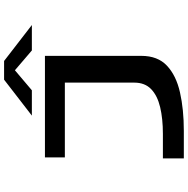

<svg xmlns="http://www.w3.org/2000/svg" viewBox="-10 -730 920 940"><g transform="rotate(-90 450.0 -260.0)"><path d="M144.5 180V77.5H264.5Q339 77.5 395.5 64Q452 50.5 483.8 19.8Q515.5 -11 515.5 -62.5V-402.5H149.5V-500H646.5V-28Q646.5 52 598.5 97.2Q550.5 142.5 467.5 161.2Q384.5 180 279 180ZM354 -564 530 -700H621.5L797.5 -564H673L576 -647L478 -564Z"/></g></svg>

Font: Trispace Expanded Medium
Style: Regular
Weight: 500
Width: 7
Designer: Tyler Finck
Foundry: Etcetera Type Company
Version: Version 1.210; ttfautohint (v1.8.3)